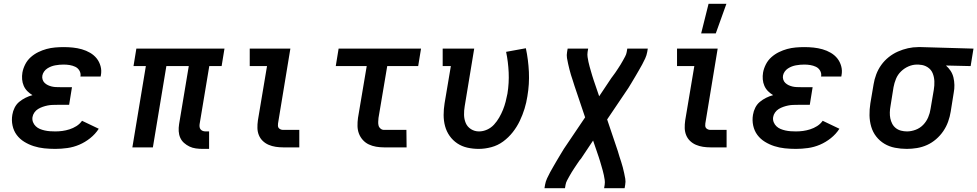

<svg xmlns="http://www.w3.org/2000/svg" viewBox="-20 -776 5146 1011"><path d="M271 8Q241 8 212.5 5Q184 2 157.5 -6.5Q131 -15 107.5 -29.5Q84 -44 68 -65.5Q52 -87 46 -115Q40 -143 45 -172Q48 -191 57 -209Q66 -227 81 -239.5Q96 -252 114 -261Q132 -270 151 -275Q136 -284 124 -296Q112 -308 105 -324Q98 -340 96.5 -358Q95 -376 98 -394Q102 -416 113 -437.5Q124 -459 142 -475Q160 -491 181.5 -501.5Q203 -512 225 -518Q247 -524 270 -526Q293 -528 315 -528Q340 -528 364 -525.5Q388 -523 411 -516.5Q434 -510 454.5 -498Q475 -486 489 -468.5Q503 -451 509.5 -427.5Q516 -404 511 -379L510 -373H403L404 -375Q406 -391 398 -404.5Q390 -418 376 -424.5Q362 -431 346.5 -433.5Q331 -436 315 -436Q304 -436 293 -435Q282 -434 271 -432Q260 -430 249.5 -426Q239 -422 229 -415.5Q219 -409 212 -399Q205 -389 203 -378Q201 -367 204.5 -356.5Q208 -346 215.5 -339Q223 -332 232.5 -327.5Q242 -323 252.5 -320.5Q263 -318 274 -317.5Q285 -317 296 -317H359L344 -224H281Q268 -224 255.5 -223.5Q243 -223 230.5 -220.5Q218 -218 205 -213.5Q192 -209 180.5 -202Q169 -195 161 -183.5Q153 -172 151 -159Q149 -145 154 -132.5Q159 -120 168.5 -111Q178 -102 190 -97Q202 -92 215.5 -89Q229 -86 243 -85Q257 -84 271 -84Q290 -84 308.5 -86.5Q327 -89 346 -95Q365 -101 382.5 -112Q400 -123 412 -140L500 -98Q482 -70 455 -48.5Q428 -27 397.5 -14Q367 -1 334.5 3.5Q302 8 271 8Z M1047 8Q1029 8 1011 5.5Q993 3 977.5 -4.5Q962 -12 949 -23.5Q936 -35 929 -51Q922 -67 921 -85Q920 -103 923 -122L974 -428H856L785 0H677L748 -428H683L698 -520H1162L1147 -428H1082L1031 -122Q1030 -114 1031 -107Q1032 -100 1036.5 -94.5Q1041 -89 1048 -86.5Q1055 -84 1063 -84H1081V8Z M1471 0Q1451 0 1431.5 -3Q1412 -6 1394.5 -13.5Q1377 -21 1363.5 -34Q1350 -47 1343 -64.5Q1336 -82 1335.5 -101.5Q1335 -121 1338 -142L1386 -428H1295V-520H1509L1444 -126Q1443 -120 1443.5 -113Q1444 -106 1448 -101.5Q1452 -97 1458 -94.5Q1464 -92 1471 -92H1556V0Z M2002 0Q1981 0 1960.5 -3.5Q1940 -7 1922 -15.5Q1904 -24 1890.5 -39Q1877 -54 1870 -72.5Q1863 -91 1862.5 -112Q1862 -133 1865 -155L1911 -428H1748L1763 -520H2197L2182 -428H2019L1973 -155Q1972 -144 1971.5 -134Q1971 -124 1973.5 -114.5Q1976 -105 1984 -98.5Q1992 -92 2002 -92H2120L2121 0Z M2501 8Q2470 8 2441 1.5Q2412 -5 2388 -21Q2364 -37 2347.5 -60.5Q2331 -84 2323.5 -112Q2316 -140 2316 -170.5Q2316 -201 2321 -232L2354 -428H2311V-520H2477L2427 -217Q2423 -194 2423.5 -171Q2424 -148 2432.5 -128Q2441 -108 2460 -96Q2479 -84 2502 -84Q2524 -84 2545 -93.5Q2566 -103 2581.5 -120Q2597 -137 2608.5 -157Q2620 -177 2628.5 -198Q2637 -219 2642.5 -240.5Q2648 -262 2652 -283Q2661 -339 2658.5 -394.5Q2656 -450 2645 -503L2749 -522Q2762 -461 2765 -397Q2768 -333 2757 -269Q2752 -236 2742 -203.5Q2732 -171 2717 -139.5Q2702 -108 2680 -80Q2658 -52 2629.5 -31Q2601 -10 2567 -1Q2533 8 2501 8Z M2847 215 2850 197Q2853 180 2860.5 163.5Q2868 147 2876.5 131.5Q2885 116 2894 100.5Q2903 85 2912 69.5Q2921 54 2930.5 38.5Q2940 23 2949 8L3061 -158L3005 -324Q3001 -338 2996 -352.5Q2991 -367 2986.5 -381.5Q2982 -396 2978.5 -410.5Q2975 -425 2971.5 -440Q2968 -455 2965.5 -470.5Q2963 -486 2966 -502L2969 -520H3077L3074 -502Q3072 -488 3074 -475.5Q3076 -463 3078.5 -450.5Q3081 -438 3084.5 -426Q3088 -414 3091.5 -401.5Q3095 -389 3098.5 -377.5Q3102 -366 3106 -354L3135 -269L3199 -365Q3200 -367 3202 -369Q3204 -371 3205 -373Q3213 -383 3220 -393.5Q3227 -404 3234 -414.5Q3241 -425 3247.5 -435.5Q3254 -446 3260 -457Q3266 -468 3272 -479Q3278 -490 3280 -502L3283 -520H3391L3388 -502Q3385 -485 3377.5 -468.5Q3370 -452 3361.5 -436.5Q3353 -421 3344 -405.5Q3335 -390 3326 -374.5Q3317 -359 3307.5 -343.5Q3298 -328 3289 -313L3177 -147L3233 19Q3237 33 3241.5 47.5Q3246 62 3251 76.5Q3256 91 3259.5 105.5Q3263 120 3266.5 135Q3270 150 3272.5 165.5Q3275 181 3272 197L3269 215H3161L3164 197Q3166 183 3164 170.5Q3162 158 3159.5 145.5Q3157 133 3153.5 121Q3150 109 3146.5 96.5Q3143 84 3139.5 72.5Q3136 61 3132 49L3103 -36L3039 60Q3037 62 3035.5 64Q3034 66 3032 68Q3025 78 3018 88.5Q3011 99 3004 109.5Q2997 120 2990.5 130.5Q2984 141 2978 152Q2972 163 2966 174Q2960 185 2958 197L2955 215Z M3721 0Q3701 0 3681.5 -3Q3662 -6 3644.5 -13.5Q3627 -21 3613.5 -34Q3600 -47 3593 -64.5Q3586 -82 3585.5 -101.5Q3585 -121 3588 -142L3636 -428H3545V-520H3759L3694 -126Q3693 -120 3693.5 -113Q3694 -106 3698 -101.5Q3702 -97 3708 -94.5Q3714 -92 3721 -92H3806V0ZM3672 -600 3711 -756H3805L3749 -600Z M4171 8Q4141 8 4112.5 5Q4084 2 4057.5 -6.5Q4031 -15 4007.5 -29.5Q3984 -44 3968 -65.5Q3952 -87 3946 -115Q3940 -143 3945 -172Q3948 -191 3957 -209Q3966 -227 3981 -239.5Q3996 -252 4014 -261Q4032 -270 4051 -275Q4036 -284 4024 -296Q4012 -308 4005 -324Q3998 -340 3996.5 -358Q3995 -376 3998 -394Q4002 -416 4013 -437.5Q4024 -459 4042 -475Q4060 -491 4081.5 -501.5Q4103 -512 4125 -518Q4147 -524 4170 -526Q4193 -528 4215 -528Q4240 -528 4264 -525.5Q4288 -523 4311 -516.5Q4334 -510 4354.5 -498Q4375 -486 4389 -468.5Q4403 -451 4409.5 -427.5Q4416 -404 4411 -379L4410 -373H4303L4304 -375Q4306 -391 4298 -404.5Q4290 -418 4276 -424.5Q4262 -431 4246.5 -433.5Q4231 -436 4215 -436Q4204 -436 4193 -435Q4182 -434 4171 -432Q4160 -430 4149.5 -426Q4139 -422 4129 -415.5Q4119 -409 4112 -399Q4105 -389 4103 -378Q4101 -367 4104.5 -356.5Q4108 -346 4115.5 -339Q4123 -332 4132.5 -327.5Q4142 -323 4152.5 -320.5Q4163 -318 4174 -317.5Q4185 -317 4196 -317H4259L4244 -224H4181Q4168 -224 4155.5 -223.5Q4143 -223 4130.5 -220.5Q4118 -218 4105 -213.5Q4092 -209 4080.5 -202Q4069 -195 4061 -183.5Q4053 -172 4051 -159Q4049 -145 4054 -132.5Q4059 -120 4068.5 -111Q4078 -102 4090 -97Q4102 -92 4115.5 -89Q4129 -86 4143 -85Q4157 -84 4171 -84Q4190 -84 4208.5 -86.5Q4227 -89 4246 -95Q4265 -101 4282.5 -112Q4300 -123 4312 -140L4400 -98Q4382 -70 4355 -48.5Q4328 -27 4297.5 -14Q4267 -1 4234.5 3.5Q4202 8 4171 8Z M4755 8Q4723 8 4692.5 2Q4662 -4 4637 -19Q4612 -34 4594 -57Q4576 -80 4567.5 -109Q4559 -138 4558.5 -169Q4558 -200 4563 -232L4580 -332Q4584 -358 4594 -384.5Q4604 -411 4620.5 -434Q4637 -457 4659.5 -475Q4682 -493 4708 -504.5Q4734 -516 4761 -522Q4788 -528 4815 -528H4831L5106 -520L5091 -428L4961 -431Q4975 -419 4985.5 -403Q4996 -387 5000.5 -368Q5005 -349 5005.5 -328.5Q5006 -308 5002 -288L4986 -188Q4982 -162 4972.5 -135.5Q4963 -109 4947 -85.5Q4931 -62 4909 -43Q4887 -24 4861.5 -12.5Q4836 -1 4808.5 3.5Q4781 8 4755 8ZM4756 -84Q4778 -84 4801 -92.5Q4824 -101 4841 -118.5Q4858 -136 4867.5 -158.5Q4877 -181 4880 -203L4897 -303Q4901 -326 4900 -348.5Q4899 -371 4891 -390.5Q4883 -410 4864.5 -422Q4846 -434 4824 -435L4816 -436H4809Q4786 -436 4764 -426.5Q4742 -417 4724.5 -400Q4707 -383 4698 -361Q4689 -339 4685 -317L4669 -217Q4666 -201 4665.5 -184.5Q4665 -168 4668 -153Q4671 -138 4678 -124.5Q4685 -111 4697 -101.5Q4709 -92 4724.5 -88Q4740 -84 4756 -84Z"/></svg>

Font: Iosevka Etoile Semibold
Style: Italic
Weight: 600
Italic angle: -9°
Designer: Belleve Invis
Foundry: Belleve Invis
Version: Version 22.1.2; ttfautohint (v1.8.4)